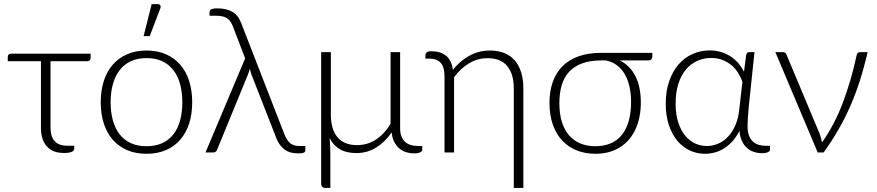

<svg xmlns="http://www.w3.org/2000/svg" viewBox="-20 -756 4348 952"><path d="M429.5 -471Q429.5 -452.5 411.5 -452.5H230.5V-124.5Q230.5 -80 250.5 -56.8Q270.5 -33.5 313 -33.5H348V-18Q348 -8.5 335.2 -3Q322.5 2.5 297 2.5Q241 2.5 212 -30.5Q183 -63.5 183 -122.5V-452.5H18.5V-474Q18.5 -481 23 -485.5Q27.5 -490 36 -490H429.5Z M706.5 -505.5Q760 -505.5 802.2 -487.2Q844.5 -469 873.5 -435.5Q902.5 -402 917.8 -354.8Q933 -307.5 933 -249Q933 -190.5 917.8 -143.5Q902.5 -96.5 873.5 -63Q844.5 -29.5 802.2 -11.5Q760 6.5 706.5 6.5Q653 6.5 610.8 -11.5Q568.5 -29.5 539.2 -63Q510 -96.5 494.8 -143.5Q479.5 -190.5 479.5 -249Q479.5 -307.5 494.8 -354.8Q510 -402 539.2 -435.5Q568.5 -469 610.8 -487.2Q653 -505.5 706.5 -505.5ZM706.5 -31Q751 -31 784.2 -46.2Q817.5 -61.5 839.8 -90Q862 -118.5 873 -158.8Q884 -199 884 -249Q884 -298.5 873 -339Q862 -379.5 839.8 -408.2Q817.5 -437 784.2 -452.5Q751 -468 706.5 -468Q662 -468 628.8 -452.5Q595.5 -437 573.2 -408.2Q551 -379.5 539.8 -339Q528.5 -298.5 528.5 -249Q528.5 -199 539.8 -158.8Q551 -118.5 573.2 -90Q595.5 -61.5 628.8 -46.2Q662 -31 706.5 -31ZM692 -577 732 -735.5H762.5Q771 -735.5 774.8 -729.2Q778.5 -723 774.5 -713.5L722.5 -577Z M1494 -32V-12.5Q1494 -3 1486.8 0.8Q1479.5 4.5 1461 4.5Q1443.5 4.5 1427 1.2Q1410.5 -2 1396 -11.2Q1381.5 -20.5 1369 -36.8Q1356.5 -53 1347 -79L1227 -386Q1221 -402 1219 -416Q1216 -403.5 1210 -388L1056 -12.5Q1054.5 -8 1049.8 -4Q1045 0 1038 0H999L1195.5 -466.5L1136 -622Q1130.5 -637 1123.5 -647.5Q1116.5 -658 1106.8 -664.8Q1097 -671.5 1083.5 -674.8Q1070 -678 1051 -678H1019V-696Q1019 -699.5 1020.5 -703Q1022 -706.5 1026 -709Q1030 -711.5 1037.8 -713Q1045.5 -714.5 1057.5 -714.5Q1101.5 -714.5 1131.2 -698Q1161 -681.5 1176 -641.5L1388.5 -94.5Q1401.5 -60 1418.8 -46Q1436 -32 1464 -32Z M2073.5 -32V-12.5Q2073.5 -6 2063.2 -0.8Q2053 4.5 2033.5 4.5Q2012.5 4.5 1993.5 -1.5Q1974.5 -7.5 1959.5 -20.2Q1944.5 -33 1934.5 -52.8Q1924.5 -72.5 1922 -99.5Q1889 -51.5 1844.8 -24.2Q1800.5 3 1747.5 3Q1697.5 3 1664.8 -16.2Q1632 -35.5 1614.5 -71.5Q1616.5 -50 1617.2 -28Q1618 -6 1618 12V176H1594Q1584 176 1578.2 170.5Q1572.5 165 1572.5 155V-497.5H1620.5V-187Q1620.5 -152 1628.5 -124Q1636.5 -96 1652.5 -76.5Q1668.5 -57 1692.8 -46.8Q1717 -36.5 1750 -36.5Q1802.5 -36.5 1844.5 -64.2Q1886.5 -92 1916.5 -142V-497.5H1964V-119Q1964 -96.5 1970.5 -80Q1977 -63.5 1988.5 -52.8Q2000 -42 2016.5 -37Q2033 -32 2052.5 -32Z M2089.5 -485Q2089.5 -491.5 2096.2 -496.8Q2103 -502 2119 -502Q2163 -502 2191 -480.2Q2219 -458.5 2225.5 -410Q2260.5 -453.5 2307 -479.5Q2353.5 -505.5 2409.5 -505.5Q2450.5 -505.5 2481.8 -492.5Q2513 -479.5 2533.5 -455Q2554 -430.5 2564.5 -396Q2575 -361.5 2575 -318V176H2527.5V-318Q2527.5 -388 2495.5 -427.8Q2463.5 -467.5 2397.5 -467.5Q2348.5 -467.5 2306.5 -442.5Q2264.5 -417.5 2231.5 -373.5V0H2184V-378.5Q2184 -424 2165 -444.8Q2146 -465.5 2107 -465.5H2089.5Z M2962.5 -456.5Q2905.5 -456.5 2865.8 -441.5Q2826 -426.5 2801 -399Q2776 -371.5 2764.8 -332.5Q2753.5 -293.5 2753.5 -245Q2753.5 -193 2765.5 -153.2Q2777.5 -113.5 2800.5 -86.2Q2823.5 -59 2856.8 -45Q2890 -31 2932 -31Q2976 -31 3009.2 -45.8Q3042.5 -60.5 3064.5 -88.8Q3086.5 -117 3097.8 -157.5Q3109 -198 3109 -249.5Q3109 -292 3101 -327.2Q3093 -362.5 3077.2 -389.2Q3061.5 -416 3038 -433.2Q3014.5 -450.5 2983.5 -456.5ZM3214.5 -494V-473.5Q3214.5 -468 3209.8 -462.2Q3205 -456.5 3195.5 -456.5H3053Q3104 -431 3130.8 -377.8Q3157.5 -324.5 3157.5 -247.5Q3157.5 -191 3142.5 -144.5Q3127.5 -98 3098.8 -64.2Q3070 -30.5 3028.2 -12Q2986.5 6.5 2932.5 6.5Q2881 6.5 2839 -10.5Q2797 -27.5 2767 -59.8Q2737 -92 2720.8 -139Q2704.5 -186 2704.5 -246Q2704.5 -302.5 2720.2 -348.2Q2736 -394 2767.8 -426.5Q2799.5 -459 2848 -476.5Q2896.5 -494 2962.5 -494Z M3661 -349.5Q3653.5 -372.5 3640.2 -394Q3627 -415.5 3607.8 -432Q3588.5 -448.5 3563.2 -458.5Q3538 -468.5 3506 -468.5Q3469.5 -468.5 3437.5 -454.2Q3405.5 -440 3381.5 -411.8Q3357.5 -383.5 3343.8 -341.2Q3330 -299 3330 -243Q3330 -190 3342.5 -150.5Q3355 -111 3376.2 -84.8Q3397.5 -58.5 3425.5 -45.2Q3453.5 -32 3484.5 -32Q3514 -32 3541.2 -43.8Q3568.5 -55.5 3590.2 -78.8Q3612 -102 3626.8 -136.5Q3641.5 -171 3646 -217ZM3798 -33V-13.5Q3798 -7 3788 -1.8Q3778 3.5 3758.5 3.5Q3737.5 3.5 3718.2 -2.8Q3699 -9 3684 -22.2Q3669 -35.5 3659 -56.5Q3649 -77.5 3646.5 -107Q3632 -78.5 3613.2 -57.2Q3594.5 -36 3572.5 -21.8Q3550.5 -7.5 3525.8 -0.5Q3501 6.5 3475.5 6.5Q3435 6.5 3399.5 -10.2Q3364 -27 3337.8 -58.8Q3311.5 -90.5 3296.2 -136.8Q3281 -183 3281 -242Q3281 -304.5 3298 -353.5Q3315 -402.5 3344.5 -436.5Q3374 -470.5 3413.8 -488.2Q3453.5 -506 3498.5 -506Q3530.5 -506 3557.2 -497.5Q3584 -489 3605.2 -474.5Q3626.5 -460 3642.5 -440.8Q3658.5 -421.5 3669 -400.5L3680 -485Q3683.5 -497.5 3695 -497.5H3721L3692 -220.5Q3690 -195.5 3688.2 -171.8Q3686.5 -148 3686.5 -130.5Q3686.5 -104 3693.2 -85.2Q3700 -66.5 3712.2 -55Q3724.5 -43.5 3741 -38.2Q3757.5 -33 3777 -33Z M4282 -497.5Q4264 -420 4242.5 -353Q4221 -286 4194.2 -225.8Q4167.5 -165.5 4135.2 -110Q4103 -54.5 4064 0H4034.5L3824.5 -497.5H3862Q3869 -497.5 3873.5 -493.8Q3878 -490 3879.5 -485.5L4044 -93Q4052 -70.5 4056 -50Q4118 -138 4159 -246.5Q4200 -355 4227 -479.5Q4228.5 -489.5 4233.5 -493.5Q4238.5 -497.5 4244.5 -497.5Z"/></svg>

Font: Lato 2
Style: Regular
Weight: 300
Designer: Lukasz Dziedzic with Adam Twardoch and Botio Nikoltchev
Foundry: tyPoland Lukasz Dziedzic
Version: Version 2.015; 2015-08-06; http://www.latofonts.com/